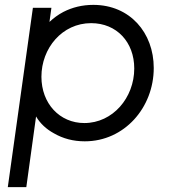

<svg xmlns="http://www.w3.org/2000/svg" viewBox="-20 -568 706 788"><path d="M88 200 128 -90C145 -61 170 -38 201 -21C239 1 281 12 328 12C490 12 611 -126 611 -289C611 -434 513 -548 363 -548C318 -548 277 -538 240 -519C219 -508 200 -494 183 -478L191 -536H115L12 200ZM326 -63C225 -63 150 -143 150 -253C150 -370 235 -473 354 -473C459 -473 531 -395 531 -287C531 -167 443 -63 326 -63Z"/></svg>

Font: Plus Jakarta Sans
Style: Italic
Weight: 400
Italic angle: -8°
Designer: Gumpita Rahayu
Foundry: Tokotype
Version: Version 2.071;gftools[0.9.30]